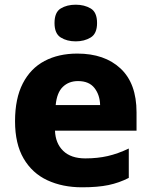

<svg xmlns="http://www.w3.org/2000/svg" viewBox="-20 -787 643 817"><path d="M309 -559Q425 -559 493 -495.5Q561 -432 561 -309V-231H214Q216 -177 249 -145Q282 -113 343 -113Q395 -113 438.5 -123Q482 -133 528 -155V-30Q487 -9 441.5 0.5Q396 10 329 10Q246 10 181.5 -20Q117 -50 80.5 -112.5Q44 -175 44 -271Q44 -368 77 -432Q110 -496 169.5 -527.5Q229 -559 309 -559ZM312 -442Q273 -442 247.5 -417.5Q222 -393 217 -340H406Q405 -383 382 -412.5Q359 -442 312 -442ZM302 -767Q339 -767 366 -751Q393 -735 393 -689Q393 -644 366 -627.5Q339 -611 302 -611Q265 -611 238.5 -627.5Q212 -644 212 -689Q212 -735 238.5 -751Q265 -767 302 -767Z"/></svg>

Font: Noto Sans Gujarati UI ExtraBold
Style: Regular
Weight: 800
Designer: Jelle Bosma - Monotype Design Team, Universal Thirst
Foundry: Monotype Imaging Inc.
Version: Version 2.106; ttfautohint (v1.8.4.7-5d5b)